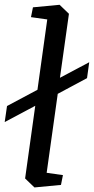

<svg xmlns="http://www.w3.org/2000/svg" viewBox="-37 -783 398 813"><path d="M-7.3 -334 121.6 -402.8 163.1 -700.7 94.2 -710.4 102.5 -752 215.3 -762.7 254.9 -724.6 216.8 -453.6 340.8 -519.5 331.5 -452.1 207.5 -385.7 160.6 -51.3 229.5 -41.5 221.2 0 108.9 10.7 69.3 -27.3 112.3 -335 -17.1 -266.1Z"/></svg>

Font: Noticia Text
Style: Italic
Weight: 400
Italic angle: -8°
Designer: JM Sole
Foundry: JM Sole
Version: Version 1.003